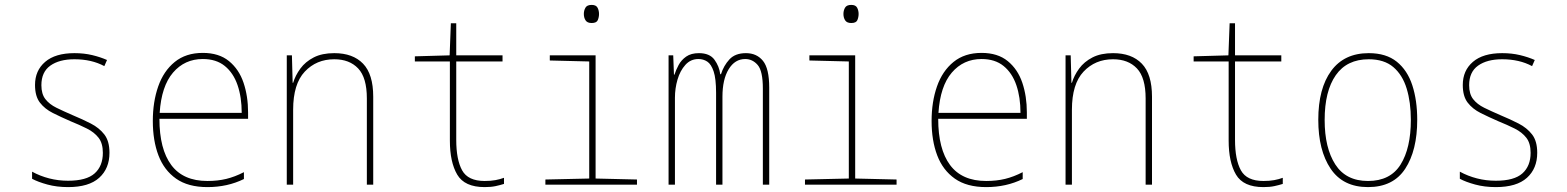

<svg xmlns="http://www.w3.org/2000/svg" viewBox="-20 -754 6400 784"><path d="M258 10Q212 10 173.5 -0.5Q135 -11 111 -24V-53Q144 -35 181 -25.5Q218 -16 258 -16Q333 -16 366.5 -46Q400 -76 400 -130Q400 -169 382.5 -191.5Q365 -214 335 -229Q305 -244 268 -259Q229 -276 196 -292.5Q163 -309 143 -335Q123 -361 123 -407Q123 -466 164.5 -501.5Q206 -537 284 -537Q323 -537 356.5 -529Q390 -521 417 -509L406 -484Q354 -512 284 -512Q222 -512 185.5 -486Q149 -460 149 -406Q149 -370 165.5 -349Q182 -328 210.5 -314Q239 -300 276 -284Q317 -267 351 -249.5Q385 -232 406 -205Q427 -178 427 -130Q427 -66 385 -28Q343 10 258 10Z M827 10Q748 10 699 -24.5Q650 -59 627 -119.5Q604 -180 604 -260Q604 -338 626 -401Q648 -464 693.5 -501Q739 -538 808 -538Q874 -538 915 -504.5Q956 -471 974.5 -416Q993 -361 993 -295V-269H631Q631 -145 679.5 -80Q728 -15 827 -15Q869 -15 904 -23.5Q939 -32 976 -51V-23Q909 10 827 10ZM967 -293Q967 -357 950 -406.5Q933 -456 898 -484.5Q863 -513 808 -513Q734 -513 686.5 -457.5Q639 -402 632 -293Z M1151 0V-528H1172L1175 -416H1177Q1186 -446 1206.5 -474Q1227 -502 1261 -519.5Q1295 -537 1345 -537Q1421 -537 1462.5 -494Q1504 -451 1504 -359V0H1478V-352Q1478 -437 1442.5 -474.5Q1407 -512 1345 -512Q1272 -512 1224.5 -461.5Q1177 -411 1177 -306V0Z M1959 10Q1877 10 1847 -41Q1817 -92 1817 -180V-503H1674V-524L1816 -528L1821 -659H1843V-528H2032V-503H1843V-183Q1843 -102 1867 -58.5Q1891 -15 1959 -15Q1984 -15 2003 -18.5Q2022 -22 2038 -28V-3Q2022 2 2003.5 6Q1985 10 1959 10Z M2396 -660Q2378 -660 2371 -671Q2364 -682 2364 -697Q2364 -711 2370.5 -722.5Q2377 -734 2396 -734Q2414 -734 2420 -722.5Q2426 -711 2426 -697Q2426 -684 2421 -672Q2416 -660 2396 -660ZM2207 0V-21L2386 -25V-503L2225 -507V-528H2412V-25L2581 -21V0Z M2710 0V-528H2729L2732 -449H2734Q2740 -468 2751 -488.5Q2762 -509 2782 -523Q2802 -537 2834 -537Q2878 -537 2897.5 -510Q2917 -483 2921 -451H2924Q2935 -486 2958.5 -511.5Q2982 -537 3026 -537Q3070 -537 3095.5 -505.5Q3121 -474 3121 -396V0H3095V-392Q3095 -464 3074 -488.5Q3053 -513 3023 -513Q2981 -513 2955.5 -471.5Q2930 -430 2930 -359V0H2904V-375Q2904 -433 2894 -462.5Q2884 -492 2868 -502.5Q2852 -513 2832 -513Q2800 -513 2778.5 -489Q2757 -465 2746.5 -429Q2736 -393 2736 -355V0Z M3456 -660Q3438 -660 3431 -671Q3424 -682 3424 -697Q3424 -711 3430.5 -722.5Q3437 -734 3456 -734Q3474 -734 3480 -722.5Q3486 -711 3486 -697Q3486 -684 3481 -672Q3476 -660 3456 -660ZM3267 0V-21L3446 -25V-503L3285 -507V-528H3472V-25L3641 -21V0Z M4007 10Q3928 10 3879 -24.5Q3830 -59 3807 -119.5Q3784 -180 3784 -260Q3784 -338 3806 -401Q3828 -464 3873.5 -501Q3919 -538 3988 -538Q4054 -538 4095 -504.5Q4136 -471 4154.5 -416Q4173 -361 4173 -295V-269H3811Q3811 -145 3859.5 -80Q3908 -15 4007 -15Q4049 -15 4084 -23.5Q4119 -32 4156 -51V-23Q4089 10 4007 10ZM4147 -293Q4147 -357 4130 -406.5Q4113 -456 4078 -484.5Q4043 -513 3988 -513Q3914 -513 3866.5 -457.5Q3819 -402 3812 -293Z M4331 0V-528H4352L4355 -416H4357Q4366 -446 4386.5 -474Q4407 -502 4441 -519.5Q4475 -537 4525 -537Q4601 -537 4642.5 -494Q4684 -451 4684 -359V0H4658V-352Q4658 -437 4622.5 -474.5Q4587 -512 4525 -512Q4452 -512 4404.5 -461.5Q4357 -411 4357 -306V0Z M5139 10Q5057 10 5027 -41Q4997 -92 4997 -180V-503H4854V-524L4996 -528L5001 -659H5023V-528H5212V-503H5023V-183Q5023 -102 5047 -58.5Q5071 -15 5139 -15Q5164 -15 5183 -18.5Q5202 -22 5218 -28V-3Q5202 2 5183.5 6Q5165 10 5139 10Z M5566 10Q5464 10 5413.5 -65Q5363 -140 5363 -265Q5363 -393 5416 -465Q5469 -537 5569 -537Q5640 -537 5683.5 -502Q5727 -467 5747 -405.5Q5767 -344 5767 -265Q5767 -140 5718 -65Q5669 10 5566 10ZM5566 -15Q5657 -15 5699 -82Q5741 -149 5741 -265Q5741 -336 5724 -392Q5707 -448 5669.5 -480Q5632 -512 5569 -512Q5480 -512 5434.5 -447Q5389 -382 5389 -264Q5389 -150 5432.5 -82.5Q5476 -15 5566 -15Z M6088 10Q6042 10 6003.5 -0.5Q5965 -11 5941 -24V-53Q5974 -35 6011 -25.5Q6048 -16 6088 -16Q6163 -16 6196.5 -46Q6230 -76 6230 -130Q6230 -169 6212.5 -191.5Q6195 -214 6165 -229Q6135 -244 6098 -259Q6059 -276 6026 -292.5Q5993 -309 5973 -335Q5953 -361 5953 -407Q5953 -466 5994.5 -501.5Q6036 -537 6114 -537Q6153 -537 6186.5 -529Q6220 -521 6247 -509L6236 -484Q6184 -512 6114 -512Q6052 -512 6015.5 -486Q5979 -460 5979 -406Q5979 -370 5995.5 -349Q6012 -328 6040.5 -314Q6069 -300 6106 -284Q6147 -267 6181 -249.5Q6215 -232 6236 -205Q6257 -178 6257 -130Q6257 -66 6215 -28Q6173 10 6088 10Z"/></svg>

Font: Noto Sans Mono Condensed Thin
Style: Regular
Weight: 100
Width: 3
Designer: Monotype Design Team
Foundry: Monotype Imaging Inc.
Version: Version 2.014; ttfautohint (v1.8.4.7-5d5b)